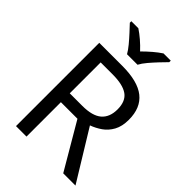

<svg xmlns="http://www.w3.org/2000/svg" viewBox="-271 -1054 1164 1164"><g transform="rotate(45 311.0 -472.0)"><path d="M294 -714Q427 -714 490.5 -663.5Q554 -613 554 -511Q554 -454 533 -416Q512 -378 479.5 -355.5Q447 -333 411 -320L607 0H502L329 -295H187V0H97V-714ZM289 -636H187V-371H294Q381 -371 421 -405.5Q461 -440 461 -507Q461 -577 419 -606.5Q377 -636 289 -636ZM265 -784Q252 -807 230 -833.5Q208 -860 184 -886Q160 -912 142 -931V-944H202Q228 -927 256 -903Q284 -879 309 -852Q336 -879 364 -903Q392 -927 418 -944H480V-931Q461 -912 436.5 -886Q412 -860 389.5 -833.5Q367 -807 355 -784Z"/></g></svg>

Font: Noto Sans Tifinagh Ghat
Style: Regular
Weight: 400
Designer: JamraPatel
Foundry: JamraPatel LLC
Version: Version 2.006; ttfautohint (v1.8.4.7-5d5b)